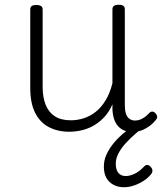

<svg xmlns="http://www.w3.org/2000/svg" viewBox="-20 -535 686 806"><path d="M270 18Q222 18 185 -1.5Q148 -21 127.5 -61.5Q107 -102 107 -166V-496Q107 -505 113 -509.5Q119 -514 132 -514Q146 -514 152.5 -509.5Q159 -505 159 -496V-171Q159 -127 171.5 -95.5Q184 -64 210 -47Q236 -30 277 -30Q306 -30 333 -39Q360 -48 383 -66.5Q406 -85 424 -115Q442 -145 452 -186V-496Q452 -506 458.5 -510.5Q465 -515 479 -515Q492 -515 498 -510.5Q504 -506 504 -496V-93Q504 -73 508.5 -58.5Q513 -44 523 -36.5Q533 -29 547 -29Q557 -29 567 -32.5Q577 -36 587 -43Q597 -50 607 -61Q613 -67 620 -66.5Q627 -66 633 -59Q638 -54 639.5 -47Q641 -40 636 -34Q625 -19 609 -7Q593 5 575 12Q557 19 537 19Q517 19 502 13Q487 7 476 -5Q465 -17 459 -35Q453 -53 452 -76V-97Q437 -63 415.5 -41Q394 -19 370 -6Q346 7 320.5 12.5Q295 18 270 18ZM501 251Q464 251 440 229Q416 207 416 164Q416 139 426 116Q436 93 453.5 70.5Q471 48 495.5 27Q520 6 550 -16H594V-10Q571 7 548 27Q525 47 506.5 67.5Q488 88 477 109.5Q466 131 466 152Q466 178 477 191Q488 204 508 204Q524 204 544 195Q564 186 584 165Q590 158 597 157.5Q604 157 610 163Q618 170 619.5 178Q621 186 616 194Q603 211 583 224Q563 237 541.5 244Q520 251 501 251Z"/></svg>

Font: Playwrite BE WAL ExtraLight
Style: Regular
Weight: 250
Version: Version 1.002